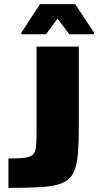

<svg xmlns="http://www.w3.org/2000/svg" viewBox="-20 -915 478 935"><path d="M21 0V-143Q71 -143 99 -146.5Q127 -150 139.5 -161.5Q152 -173 155 -198Q158 -223 158 -268V-688H364V-319Q364 -227 359.5 -167.5Q355 -108 338 -74Q321 -40 284 -24Q247 -8 183.5 -4Q120 0 21 0ZM84 -748V-756L175 -895H346L438 -756V-748H318L260 -824L204 -748Z"/></svg>

Font: Saira ExtraBold
Style: Regular
Weight: 800
Designer: Hector Gatti with collaboration of the Omnibus-Type team
Foundry: Omnibus-Type
Version: Version 1.100; ttfautohint (v1.8.3)